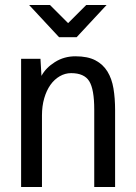

<svg xmlns="http://www.w3.org/2000/svg" viewBox="-20 -760 540 764"><path d="M438 -16H355V-324Q355 -405 335 -437Q315 -469 263 -469Q239 -469 217.5 -456.5Q196 -444 180.5 -422Q165 -400 156 -369Q147 -338 147 -301V-16H64V-526H141L145 -458Q162 -490 198.5 -513Q235 -536 280 -536Q329 -536 359.5 -520Q390 -504 407.5 -475.5Q425 -447 431.5 -408Q438 -369 438 -322ZM215 -612 96 -740H179L251 -668L323 -740H404L285 -612Z"/></svg>

Font: D2Coding
Style: Regular
Weight: 400
Monospace: yes
Designer: Yong-Rak Park; Jeong-Hwan Yoon; Sang-Min Lee;
Foundry: NHN Corporation
Version: Version 1.3.2; Build 20180524